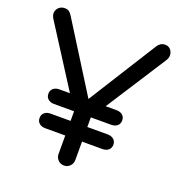

<svg xmlns="http://www.w3.org/2000/svg" viewBox="-139 -896 941 1012"><g transform="rotate(20 331.5 -390.5)"><path d="M171 -287Q151 -287 138 -298Q125 -309 125 -328Q125 -347 138 -358Q151 -369 171 -369H492Q513 -369 526 -358Q539 -347 539 -328Q539 -309 526 -298Q513 -287 492 -287ZM171 -151Q151 -151 138 -162Q125 -173 125 -192Q125 -211 138 -222Q151 -233 171 -233H492Q513 -233 526 -222Q539 -211 539 -192Q539 -173 526 -162Q513 -151 492 -151ZM331 0Q311 0 297.5 -14Q284 -28 284 -48V-286L15 -707Q3 -726 6 -743Q9 -760 22 -770.5Q35 -781 52 -781Q68 -781 77 -774.5Q86 -768 94 -755L353 -342H313L574 -757Q582 -769 592 -775Q602 -781 617 -781Q634 -781 645 -769.5Q656 -758 658 -741Q660 -724 649 -707L378 -286V-48Q378 -28 364.5 -14Q351 0 331 0Z"/></g></svg>

Font: Comfortaa SemiBold
Style: Regular
Weight: 600
Designer: Johan Aakerlund
Foundry: Johan Aakerlund
Version: Version 3.104; ttfautohint (v1.8.1.43-b0c9)